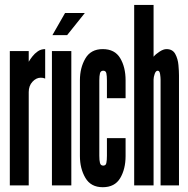

<svg xmlns="http://www.w3.org/2000/svg" viewBox="-20 -755 764 782"><path d="M20 0V-547H97V-503.5Q102.5 -513 111.8 -525Q121 -537 134 -546Q147 -555 164 -555V-435Q159.5 -437 155 -437.8Q150.5 -438.5 145.5 -438.5Q127.5 -438.5 112.2 -422Q97 -405.5 97 -380V0Z M191.5 0V-547H270.5V0ZM193.5 -612 245 -702H325.5L253.5 -612Z M398.5 7.5Q350 7.5 327.8 -30.5Q305.5 -68.5 305.5 -119.5V-428Q305.5 -479 327.8 -517Q350 -555 398.5 -555Q447.5 -555 469.5 -518.2Q491.5 -481.5 491.5 -428V-355H415.5V-427Q415.5 -446 413.2 -456.5Q411 -467 400.5 -467Q390 -467 387.2 -456.5Q384.5 -446 384.5 -427V-120.5Q384.5 -102 387.2 -91.2Q390 -80.5 400.5 -80.5Q411 -80.5 413.2 -91.2Q415.5 -102 415.5 -120.5V-192.5H491.5V-119.5Q491.5 -66.5 469.5 -29.5Q447.5 7.5 398.5 7.5Z M526.5 0V-735H605.5V-524Q613.5 -534 629.5 -544.5Q645.5 -555 658 -555Q683 -555 693.8 -535.2Q704.5 -515.5 706.8 -490Q709 -464.5 709 -448V0H634V-431Q634 -440 632 -453.5Q630 -467 622.5 -467Q614.5 -467 610 -454Q605.5 -441 605.5 -431V0Z"/></svg>

Font: League Gothic Condensed
Style: Regular
Weight: 400
Width: 3
Designer: The League of Moveable Type
Version: Version 2.001